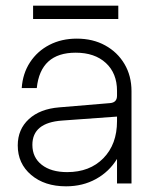

<svg xmlns="http://www.w3.org/2000/svg" viewBox="-20 -646 538 676"><path d="M96.5 -626H396.5V-579H96.5ZM443 -325V0H392V-86.5Q364.5 -41.5 318 -15.8Q271.5 10 212.5 10Q137 10 89.8 -30Q42.5 -70 42.5 -134Q42.5 -190.5 81.5 -226.5Q120.5 -262.5 188.5 -268L367.5 -283Q392 -285 392 -309V-326Q392 -388 352.8 -424.2Q313.5 -460.5 246.5 -460.5Q122.5 -460.5 109.5 -336H56.5Q60 -387.5 85.8 -426.8Q111.5 -466 154 -488Q196.5 -510 250.5 -510Q307 -510 350.2 -486.2Q393.5 -462.5 418.2 -420.8Q443 -379 443 -325ZM94 -136Q94 -91.5 127 -65.8Q160 -40 216.5 -40Q296 -40 344 -89Q392 -138 392 -219.5V-235.5L198.5 -221.5Q94 -214 94 -136Z"/></svg>

Font: Overused Grotesk Light
Style: Regular
Weight: 300
Version: Version 0.004